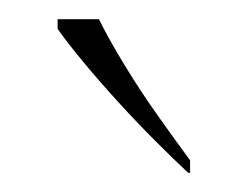

<svg xmlns="http://www.w3.org/2000/svg" viewBox="-20 -786 258 200"><path d="M176 -606Q161 -620 141.5 -639.5Q122 -659 102 -681Q82 -703 65.5 -723Q49 -743 40 -756V-766H83Q94 -744 110.5 -717Q127 -690 145.5 -664Q164 -638 178 -619V-606Z"/></svg>

Font: Noto Serif Kannada Thin
Style: Regular
Weight: 250
Version: Version 2.003